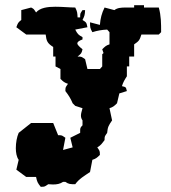

<svg xmlns="http://www.w3.org/2000/svg" viewBox="-20 -710 660 740"><path d="M346 -416C358 -410 355 -415 355 -397H336ZM52 -198 100 -236H185L204 -189C221 -189 218 -188 232 -179L223 -132L260 -142L251 -179L289 -198V-205C289 -216 289 -218 298 -227V-246C293 -253 292 -259 292 -265C292 -273 295 -281 298 -293L270 -302L260 -312C252 -331 245 -342 232 -359C232 -376 233 -373 242 -387C229 -391 224 -395 213 -406V-444L194 -454V-492H185V-529C163 -543 159 -551 156 -577H81L43 -605C49 -621 49 -623 62 -633V-671L100 -681C111 -675 109 -677 119 -662C134 -680 163 -684 193 -684C221 -684 249 -681 270 -681C278 -665 278 -661 279 -643H289C289 -660 289 -657 298 -671H308C307 -652 306 -649 298 -633C314 -623 313 -623 317 -605L270 -596C279 -579 281 -576 298 -567V-558C284 -553 278 -548 278 -543C278 -537 286 -530 298 -520C294 -503 293 -504 279 -492C296 -492 294 -491 308 -482L317 -444H365L374 -454V-501C381 -508 380 -501 374 -520C385 -531 389 -535 402 -539V-586L393 -596C372 -595 355 -592 336 -586C327 -602 327 -605 327 -624L365 -614C367 -639 372 -659 383 -681L421 -671C432 -680 448 -681 464 -681H497V-690H535V-681H592C601 -649 601 -619 601 -586L592 -577H525C518 -555 516 -552 497 -539V-492H478V-454H469V-416C460 -402 455 -394 450 -378C466 -374 465 -375 469 -359L440 -350L431 -312C420 -301 415 -297 402 -293L412 -246C399 -227 395 -221 393 -198C384 -184 383 -187 383 -170C372 -156 370 -151 355 -142C364 -128 365 -130 365 -113C354 -102 349 -98 336 -94L327 -47C305 -32 285 -21 270 0C251 0 245 0 232 -9H223C211 -1 199 1 184 1C178 1 172 0 166 0C152 9 154 10 137 10C125 -5 123 -9 119 -28H81L43 -56L52 -94C44 -105 41 -122 41 -139C41 -160 45 -182 52 -198Z"/></svg>

Font: GNUTypewriter
Style: Standard
Weight: 400
Version: Version 001.000